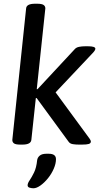

<svg xmlns="http://www.w3.org/2000/svg" viewBox="-20 -773 561 1029"><path d="M89 2Q64 2 55 -4.5Q46 -11 46 -23L120 -728Q122 -753 168 -753H179Q204 -753 213.5 -746.5Q223 -740 223 -728L177 -295H181L381 -510Q389 -519 404 -522Q419 -525 437 -525H451Q491 -525 491 -512Q491 -504 479 -491L278 -278L460 -30Q467 -20 467 -15Q467 -5 456 -1.5Q445 2 418 2H403Q385 2 370 -0.5Q355 -3 348 -13L176 -248L172 -247L148 -23Q145 2 100 2ZM159 236Q150 236 139 233Q128 230 128 220Q128 209 139 193Q150 177 162.5 151.5Q175 126 179 86Q181 71 193 61Q205 51 229 51H241Q280 51 280 80Q280 104 268 131.5Q256 159 237 182.5Q218 206 197 221Q176 236 159 236Z"/></svg>

Font: Asap Medium
Style: Italic
Weight: 500
Italic angle: -6°
Designer: Pablo Cosgaya
Foundry: Omnibus-Type
Version: Version 3.001; ttfautohint (v1.8.3)